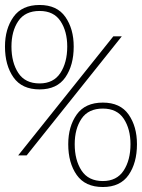

<svg xmlns="http://www.w3.org/2000/svg" viewBox="-20 -742 570 771"><path d="M139 -383Q68 -383 34 -431.5Q0 -480 0 -555Q0 -626 34 -674Q68 -722 139 -722Q209 -722 242.5 -674Q276 -626 276 -555Q276 -480 242.5 -431.5Q209 -383 139 -383ZM139 -407Q195 -407 222.5 -449Q250 -491 250 -555Q250 -616 223 -657Q196 -698 139 -698Q81 -698 53.5 -657.5Q26 -617 26 -555Q26 -491 53.5 -449Q81 -407 139 -407ZM53 -118 435 -596H469L87 -118ZM393 9Q322 9 288 -39.5Q254 -88 254 -163Q254 -234 288 -282Q322 -330 393 -330Q463 -330 496.5 -282Q530 -234 530 -163Q530 -88 496.5 -39.5Q463 9 393 9ZM393 -15Q449 -15 476.5 -57Q504 -99 504 -163Q504 -224 477 -265Q450 -306 393 -306Q335 -306 307.5 -265.5Q280 -225 280 -163Q280 -99 307.5 -57Q335 -15 393 -15Z"/></svg>

Font: Noto Sans Mono Condensed Thin
Style: Regular
Weight: 100
Width: 3
Designer: Monotype Design Team
Foundry: Monotype Imaging Inc.
Version: Version 2.014; ttfautohint (v1.8.4.7-5d5b)